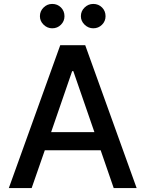

<svg xmlns="http://www.w3.org/2000/svg" viewBox="-20 -957 740 977"><path d="M141.1 0H24.9L286.6 -727.1H413.6L675.3 0H558.6L492.2 -192.4H208ZM240.2 -284.7H460.4L353 -595.2H347.2ZM245.6 -813Q220.7 -813 201.9 -831.3Q183.1 -849.6 183.1 -874.5Q183.1 -900.4 201.7 -918.7Q220.2 -937 245.6 -937Q272.5 -937 290.3 -918.9Q308.1 -900.9 308.1 -874.5Q308.1 -849.1 290 -831.1Q272 -813 245.6 -813ZM454.6 -813Q429.7 -813 410.6 -831.3Q391.6 -849.6 391.6 -874.5Q391.6 -900.4 410.4 -918.7Q429.2 -937 454.6 -937Q481.4 -937 499.3 -918.9Q517.1 -900.9 517.1 -874.5Q517.1 -849.1 499 -831.1Q481 -813 454.6 -813Z"/></svg>

Font: Karasuma Gothic
Style: Regular
Weight: 500
Designer: Rasmus Andersson / Ryoko Nishizuka
Foundry: Genbu
Version: Version 1.00